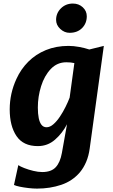

<svg xmlns="http://www.w3.org/2000/svg" viewBox="-20 -826 646 1096"><path d="M191.5 250.6Q169.3 250.6 142.5 247.5Q115.7 244.4 92.9 239.7Q70.2 234.9 59.8 229.8L84.5 116.6Q95.7 124.5 119.2 133.6Q142.8 142.8 170.3 149.4Q197.8 156.1 220.9 156.1Q272.6 156.1 298.1 128.5Q323.6 101 333.3 47L362.5 -116.7Q336 -65.3 294 -28.7Q252 8 196 8Q112.8 8 74.1 -49.5Q35.4 -106.9 35.4 -201.5Q35.4 -292.6 74 -376Q99.2 -431.5 141.7 -474Q184.1 -516.4 242.1 -540.2Q300.2 -564 371.4 -564Q399.7 -564 432.3 -558Q464.9 -551.9 489.8 -543.5L572.7 -564L492 21.9Q486.3 64.1 471.9 98Q457.5 131.9 435.9 157.8Q393.2 207.7 329.4 229.1Q265.6 250.6 191.5 250.6ZM245.8 -99.6Q265.4 -99.6 284.9 -116.8Q304.5 -133.9 322.3 -160.6Q340.1 -187.3 354.3 -216.1Q368.6 -244.9 377.5 -268.7L404.5 -465.9Q394.6 -468.3 383.1 -469.4Q371.7 -470.5 358.6 -470.5Q306.4 -470.5 270.1 -432.4Q233.4 -393.9 214.7 -334.2Q196 -274.6 196 -212.1Q196 -177 201.1 -151.8Q206.3 -126.6 217.2 -113.1Q228.1 -99.6 245.8 -99.6ZM377.3 -638.7Q347.7 -638.7 324 -660.8Q300.2 -682.9 300.2 -712.7Q300.2 -751 327.8 -778.4Q355.5 -805.7 396.1 -805.7Q429.6 -805.7 452.5 -784.5Q475.4 -763.3 475.4 -733.1Q475.4 -692.8 448.6 -665.8Q421.8 -638.7 377.3 -638.7Z"/></svg>

Font: Merriweather Sans Variable Regular
Style: Italic
Weight: 300
Italic angle: -8°
Designer: Eben Sorkin
Foundry: Eben Sorkin
Version: Version 2.001